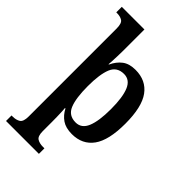

<svg xmlns="http://www.w3.org/2000/svg" viewBox="-295 -850 1181 1181"><g transform="rotate(45 295.0 -260.0)"><path d="M13 240V192H23Q53 192 72.5 179.5Q92 167 92 122V-643Q92 -688 73.5 -700Q55 -712 27 -712H20V-760H217V-574Q217 -554 216 -527.5Q215 -501 214 -480Q213 -459 212 -453H215Q235 -496 267.5 -521Q300 -546 354 -546Q446 -546 495 -479Q544 -412 544 -267Q544 -123 495.5 -56Q447 11 356 11Q303 11 270 -11.5Q237 -34 217 -73H213Q214 -66 215 -45Q216 -24 216.5 1Q217 26 217 45V124Q217 168 236.5 180Q256 192 286 192H299V240ZM322 -56Q373 -56 395.5 -110Q418 -164 418 -268Q418 -371 395.5 -424.5Q373 -478 322 -478Q261 -478 239 -424Q217 -370 217 -268Q217 -163 239 -109.5Q261 -56 322 -56Z"/></g></svg>

Font: Noto Serif Ethiopic SemiCondensed SemiBold
Style: Regular
Weight: 600
Width: 4
Designer: Monotype Design Team
Foundry: Monotype Imaging Inc.
Version: Version 2.102; ttfautohint (v1.8.4.7-5d5b)